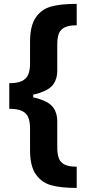

<svg xmlns="http://www.w3.org/2000/svg" viewBox="-20 -842 430 977"><path d="M132.9 -519.3V-629Q132.9 -710.9 161.9 -752.8Q190.8 -794.7 239.2 -808.5Q287.6 -822.3 370.3 -822.3V-713.3Q330.7 -713.3 309.2 -702.7Q287.7 -692.2 279.6 -671.4Q271.4 -650.6 271.4 -614.2V-480.9Q271.4 -441.9 251.8 -413.5Q232.1 -385.2 178.1 -368Q124.2 -350.9 27.2 -350.9V-418.7Q67.4 -418.7 90.4 -429.2Q113.4 -439.7 123.2 -461.6Q132.9 -483.5 132.9 -519.3ZM132.9 -78.1V-187.3Q132.9 -224.1 123.2 -246Q113.4 -267.8 90.4 -278.1Q67.4 -288.3 27.2 -288.3V-356.2Q124.8 -356.2 178.4 -339Q232.1 -321.9 251.8 -293.8Q271.4 -265.7 271.4 -226.1V-92.8Q271.4 -57.4 279.6 -36.1Q287.7 -14.9 309.2 -4.3Q330.7 6.2 370.3 6.2V114.3Q288 114.3 239.4 100.3Q190.8 86.3 161.9 44.6Q132.9 2.9 132.9 -78.1ZM27.2 -418.7H148.9V-288.3H27.2Z"/></svg>

Font: WEMIX Pretendard Variable
Style: Regular
Weight: 400
Designer: Base glyphs from Inter by Rasmus Andersson; Hangeul glyphs from Noto Sans CJK(Source Han Sans) by Jang Soo-young and Kan
Foundry: Kil Hyung-jin
Version: Version 1.000;Glyphs 3.2 (3208)